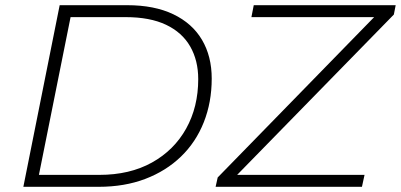

<svg xmlns="http://www.w3.org/2000/svg" viewBox="-20 -720 1545 740"><path d="M70 0 210 -700H470Q575 -700 648 -665Q721 -630 758.5 -566.5Q796 -503 796 -417Q796 -326 765.5 -249Q735 -172 677.5 -116.5Q620 -61 540 -30.5Q460 0 360 0ZM130 -46H363Q480 -46 565.5 -93.5Q651 -141 697.5 -224.5Q744 -308 744 -415Q744 -487 713 -541Q682 -595 620 -624.5Q558 -654 464 -654H252ZM811 0 819 -36 1422 -654H949L958 -700H1505L1498 -664L894 -46H1385L1375 0Z"/></svg>

Font: Montserrat Thin Light
Style: Italic
Weight: 300
Italic angle: -11.3°
Version: Version 9.000